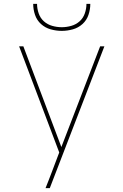

<svg xmlns="http://www.w3.org/2000/svg" viewBox="-20 -760 640 995"><path d="M216 215Q224 195 232 174.5Q240 154 248 133L287 30L79 -520H101L298 2L499 -520H521L238 215ZM300 -600Q271 -600 242.5 -608Q214 -616 192.5 -635.5Q171 -655 161.5 -683Q152 -711 152 -740H172Q172 -715 180.5 -690.5Q189 -666 207.5 -649.5Q226 -633 250.5 -626Q275 -619 300 -619Q325 -619 349.5 -626Q374 -633 392.5 -649.5Q411 -666 419.5 -690.5Q428 -715 428 -740H448Q448 -711 438.5 -683Q429 -655 407.5 -635.5Q386 -616 357.5 -608Q329 -600 300 -600Z"/></svg>

Font: Iosevka Aile Thin
Style: Regular
Weight: 100
Designer: Belleve Invis
Foundry: Belleve Invis
Version: Version 31.1.0; ttfautohint (v1.8.4)